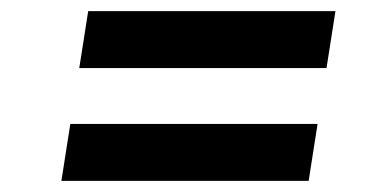

<svg xmlns="http://www.w3.org/2000/svg" viewBox="-20 -518 686 344"><path d="M138 -498H581L565 -396H122ZM106 -296H549L533 -194H90Z"/></svg>

Font: Bitter Pro
Style: Bold Italic
Weight: 700
Italic angle: -9°
Designer: Sol Matas, and Bitter project Authors
Foundry: Sol Matas
Version: Version 1.010